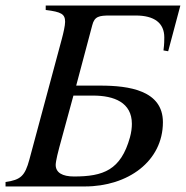

<svg xmlns="http://www.w3.org/2000/svg" viewBox="-48 -673 671 693"><path d="M603 -653H117V-637C174 -630 187 -622 187 -594C187 -581 181 -554 175 -532L58 -97C42 -38 27 -24 -28 -16V0H258C414 0 540 -91 540 -232C540 -347 417 -364 314 -364H227L285 -582C293 -614 310 -617 349 -617H442C509 -617 545 -590 545 -538C545 -509 543 -502 542 -491L559 -488ZM217 -328H288C364 -328 428 -303 428 -226C428 -212 426 -195 421 -177C388 -59 325 -36 219 -36C177 -36 153 -50 153 -78C153 -91 164 -135 166 -141Z"/></svg>

Font: STIXGeneral
Style: Italic
Weight: 400
Italic angle: -16.33°
Designer: MicroPress Inc., with final additions and corrections provided by Coen Hoffman, Elsevier (retired)
Version: Version 1.1.0